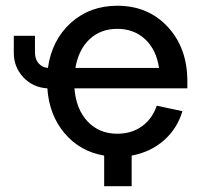

<svg xmlns="http://www.w3.org/2000/svg" viewBox="-20 -535 700 665"><path d="M101.1 -353Q101.1 -330.6 113.5 -315.9Q126 -301.3 146 -299.8Q159.7 -396.5 225.3 -455.8Q291 -515.1 386.2 -515.1Q493.2 -515.1 561 -441.9Q628.9 -368.7 628.9 -253.9V-229H237.8Q243.7 -156.2 283.7 -114Q323.7 -71.8 386.2 -71.8Q435.5 -71.8 471.4 -97.4Q507.3 -123 522.9 -168.9L611.8 -149.9Q593.8 -89.4 547.6 -48.8Q501.5 -8.3 436 3.9V109.9H340.8V3.9Q257.3 -10.3 203.9 -73.2Q150.4 -136.2 144 -229Q94.2 -231.9 61 -267.1Q27.8 -302.2 27.8 -352.1V-411.1H101.1ZM386.2 -435.1Q328.6 -435.1 290.3 -399.2Q252 -363.3 241.2 -299.8H530.8Q521.5 -362.8 482.9 -398.9Q444.3 -435.1 386.2 -435.1Z"/></svg>

Font: LT Superior Med
Style: Regular
Weight: 500
Designer: Daniel Lyons
Foundry: LyonsType
Version: Version 1.000